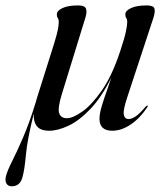

<svg xmlns="http://www.w3.org/2000/svg" viewBox="-86 -462 588 691"><path d="M109 -306Q119.5 -340.5 122.5 -356.5Q125.5 -372.5 125.5 -383.5Q125.5 -392 122 -397Q118.5 -402 118.5 -410Q118.5 -423.5 139 -433Q159.5 -442.5 195 -442.5Q218.5 -442.5 223.2 -431.5Q228 -420.5 221.5 -399L136.5 -123Q121 -72.5 127 -54.5Q133 -36.5 155 -36.5Q175.5 -36.5 209.5 -60Q243.5 -83.5 280.5 -136.5Q317.5 -189.5 346.5 -277.5Q362 -324 367 -348Q372 -372 372 -383.5Q372 -392 368.5 -397Q365 -402 365 -410Q365 -423.5 385.8 -433Q406.5 -442.5 441.5 -442.5Q465.5 -442.5 469.5 -432Q473.5 -421.5 466.5 -399L372.5 -113.5Q356.5 -66 359.5 -49.8Q362.5 -33.5 377 -33.5Q387.5 -33.5 401.8 -42.8Q416 -52 438.5 -78.5Q442.5 -82.5 445 -82Q447.5 -81 444 -76Q417.5 -36 384.2 -13.8Q351 8.5 318 8.5Q272 8.5 272 -34.5Q272 -52.5 280.2 -80.2Q288.5 -108 298.8 -136.2Q309 -164.5 315 -183.5Q279.5 -112 239.5 -70Q199.5 -28 161 -9.8Q122.5 8.5 91 8.5Q59.5 8.5 46.8 -7.8Q34 -24 35.5 -53Q12 41.5 7.2 95.5Q2.5 149.5 -5.5 177Q-14.5 208.5 -43.5 208.5Q-57 208.5 -63 198.2Q-69 188 -64 170Q-58.5 150 -41.8 117Q-25 84 -2.8 32.5Q19.5 -19 42.5 -93.5Q44.5 -102 47.5 -111Z"/></svg>

Font: Fraunces 144pt
Style: Italic
Weight: 400
Italic angle: -16°
Version: Version 1.000;[b76b70a41]